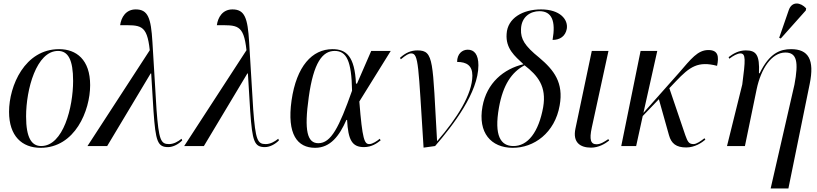

<svg xmlns="http://www.w3.org/2000/svg" viewBox="-20 -823 4603 1082"><path d="M209 10C403 10 488 -200 488 -343C488 -487 410 -546 313 -546C120 -546 31 -340 31 -193C31 -56 104 10 209 10ZM212 0C159 0 127 -45 127 -167C127 -319 185 -536 307 -536C364 -536 392 -486 392 -367C392 -219 337 0 212 0Z M473 0H584L829 -409H832L845 -197C857 -26 868 6 928 6C956 6 987 -11 1007 -32L1003 -41C983 -25 959 -11 932 -11C886 -11 875 -34 862 -206L839 -586C831 -722 814 -770 745 -770C689 -770 663 -725 657 -681C771 -681 808 -689 824 -540Z M1018 0H1129L1374 -409H1377L1390 -197C1402 -26 1413 6 1473 6C1501 6 1532 -11 1552 -32L1548 -41C1528 -25 1504 -11 1477 -11C1431 -11 1420 -34 1407 -206L1384 -586C1376 -722 1359 -770 1290 -770C1234 -770 1208 -725 1202 -681C1316 -681 1353 -689 1369 -540Z M1756 10C1842 10 1893 -58 1932 -147H1936C1942 -34 1964 6 2031 6C2075 6 2105 -16 2125 -32L2120 -41C2107 -30 2080 -11 2061 -11C2034 -11 2022 -35 2005 -251L2182 -536H2072L1992 -352H1986C1979 -505 1932 -546 1854 -546C1739 -546 1651 -450 1623 -257C1596 -65 1656 10 1756 10ZM1774 -16C1712 -16 1693 -85 1720 -276C1747 -470 1797 -536 1866 -536C1933 -536 1961 -480 1964 -312C1891 -106 1846 -16 1774 -16Z M2367 9 2432 0C2534 -118 2676 -302 2676 -455C2676 -517 2652 -543 2616 -543C2585 -543 2556 -520 2556 -474C2609 -474 2642 -454 2642 -397C2642 -292 2555 -156 2445 -29H2443C2417 -478 2427 -539 2333 -539C2296 -539 2266 -526 2234 -497L2239 -489C2267 -512 2283 -522 2297 -522C2340 -522 2337 -458 2367 9Z M2868 10C2989 11 3107 -74 3134 -229C3157 -357 3102 -428 3019 -498C2936 -565 2914 -603 2916 -658C2918 -730 2971 -760 3020 -760C3089 -760 3113 -706 3094 -598C3136 -598 3166 -619 3174 -660C3183 -713 3136 -770 3029 -770C2926 -770 2840 -721 2835 -632C2829 -549 2881 -507 2930 -461C2819 -435 2723 -356 2699 -223C2672 -74 2748 9 2868 10ZM2871 0C2803 -1 2763 -56 2792 -218C2815 -345 2863 -416 2936 -455C3011 -397 3061 -336 3041 -219C3016 -80 2955 2 2871 0Z M3311 9C3354 9 3390 -13 3413 -31L3408 -39C3387 -25 3365 -10 3342 -10C3309 -10 3300 -35 3315 -104L3409 -536H3315L3223 -99C3206 -20 3250 9 3311 9Z M3481 0H3565L3602 -169L3693 -264L3750 -61C3763 -14 3791 8 3847 8C3896 8 3935 -19 3955 -36L3950 -44C3929 -28 3906 -11 3888 -11C3861 -11 3855 -26 3842 -61L3752 -326L3790 -366C3867 -447 3914 -480 4021 -452C4032 -504 4028 -541 3972 -541C3912 -541 3875 -492 3805 -411L3606 -187L3684 -536H3590Z M4380 -606 4521 -764 4523 -776C4492 -810 4443 -818 4425 -766L4371 -610ZM4323 239H4423L4543 -350C4571 -487 4536 -546 4438 -546C4377 -546 4316 -524 4261 -410H4257C4262 -514 4241 -539 4183 -539C4142 -539 4111 -520 4086 -501L4090 -492C4112 -509 4136 -522 4152 -522C4184 -522 4181 -486 4163 -347L4077 0H4178L4244 -320C4268 -435 4328 -527 4406 -527C4471 -527 4481 -474 4457 -346Z"/></svg>

Font: Noto Serif Display SemiCondensed
Style: Italic
Weight: 400
Width: 4
Italic angle: -12°
Designer: Monotype Design Team
Foundry: Monotype Imaging Inc.
Version: Version 2.009